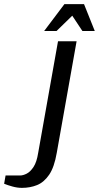

<svg xmlns="http://www.w3.org/2000/svg" viewBox="-113 -700 479 930"><path d="M-7 210Q-29 210 -52.5 203.5Q-76 197 -93 190L-86 150H-16Q-1 150 16.5 141Q34 132 49.5 108.5Q65 85 72 40L168 -500H258L162 40Q150 110 125 146.5Q100 183 66.5 196.5Q33 210 -7 210ZM101 -550 199 -680H294L346 -550H286L237 -624L161 -550Z"/></svg>

Font: Cuprum
Style: Italic
Weight: 400
Italic angle: -10°
Designer: Jovanny Lemonad
Foundry: Jovanny Lemonad
Version: Version 3.000